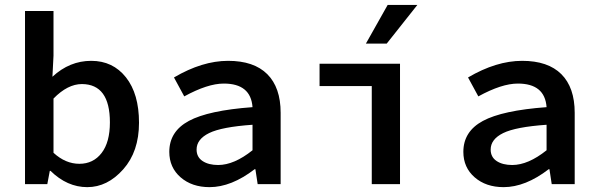

<svg xmlns="http://www.w3.org/2000/svg" viewBox="-20 -751 2438 783"><path d="M428.2 -252Q428.2 -407.7 314 -408.2Q255.9 -408.2 198.2 -349.1V-127.9Q247.1 -83 303.7 -83Q360.4 -83 394.3 -127Q428.2 -170.9 428.2 -252ZM82 0V-706.1H198.2V-523.9L193.8 -438Q263.7 -502.9 352.1 -502.9Q440.4 -502.9 493.7 -435.5Q546.9 -368.2 546.9 -250.5Q546.9 -132.8 482.4 -60.3Q418 12.2 335.9 12.2Q253.9 12.2 186 -54.2H183.1L172.9 0Z M781.7 -141.1Q781.7 -110.4 806.2 -94.2Q830.6 -78.1 869.6 -78.1Q934.6 -78.1 1009.8 -138.2V-242.2Q883.8 -233.4 832.8 -208.3Q781.7 -183.1 781.7 -141.1ZM670.4 -131.8Q670.4 -214.8 750 -257.8Q829.6 -300.8 1009.8 -314Q1002.9 -410.2 892.6 -410.2Q826.7 -410.2 731.4 -357.9L689.5 -435.1Q804.7 -502.9 910.2 -502.9Q1015.6 -502.9 1070.1 -448.5Q1124.5 -394 1124.5 -291V0H1030.8L1021.5 -61H1018.6Q923.3 12.2 834.5 12.2Q762.7 12.2 716.6 -27.8Q670.4 -67.9 670.4 -131.8Z M1682.1 -731 1557.1 -573.2H1472.2L1561 -731ZM1283.2 -399.9V-491.2H1611.3V0H1496.1V-399.9Z M1981 -141.1Q1981 -110.4 2005.4 -94.2Q2029.8 -78.1 2068.8 -78.1Q2133.8 -78.1 2209 -138.2V-242.2Q2083 -233.4 2032 -208.3Q1981 -183.1 1981 -141.1ZM1869.6 -131.8Q1869.6 -214.8 1949.2 -257.8Q2028.8 -300.8 2209 -314Q2202.1 -410.2 2091.8 -410.2Q2025.9 -410.2 1930.7 -357.9L1888.7 -435.1Q2003.9 -502.9 2109.4 -502.9Q2214.8 -502.9 2269.3 -448.5Q2323.7 -394 2323.7 -291V0H2230L2220.7 -61H2217.8Q2122.6 12.2 2033.7 12.2Q1961.9 12.2 1915.8 -27.8Q1869.6 -67.9 1869.6 -131.8Z"/></svg>

Font: SourceCodePro-Semibold
Style: Regular
Weight: 600
Monospace: yes
Designer: Paul D. Hunt
Foundry: Adobe Systems Incorporated
Version: Version 1.009;PS 1.000;hotconv 1.0.70;makeotf.lib2.5.5900